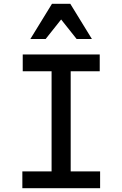

<svg xmlns="http://www.w3.org/2000/svg" viewBox="-20 -985 640 1005"><path d="M97 0H504V-88H350V-612H502V-700H99V-612H250V-88H97ZM139 -781H219L300 -883L381 -781H461L348 -965H252Z"/></svg>

Font: CommitMono
Style: 500Regular
Weight: 500
Monospace: yes
Designer: Eigil Nikolajsen
Foundry: Eigil Nikolajsen
Version: Version 1.143